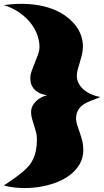

<svg xmlns="http://www.w3.org/2000/svg" viewBox="-34 -837 533 982"><path d="M-14.2 -811Q55.2 -820.3 112.3 -816.2Q169.4 -812 214.4 -797.9Q259.3 -783.7 292.2 -761.7Q325.2 -739.7 347.2 -713.4Q369.1 -687 379.6 -658Q390.1 -628.9 390.1 -601.1Q390.1 -579.1 385.3 -558.3Q380.4 -537.6 374.5 -518.6Q368.7 -499.5 363.8 -482.4Q358.9 -465.3 358.9 -450.2Q358.9 -429.2 368.2 -411.1Q377.4 -393.1 393.8 -378.9Q410.2 -364.7 432.1 -355Q454.1 -345.2 479 -340.8Q468.3 -335.4 454.8 -330.8Q441.4 -326.2 427.7 -320.6Q414.1 -314.9 400.9 -307.6Q387.7 -300.3 377.4 -289.8Q367.2 -279.3 361.1 -264.4Q355 -249.5 355 -229Q355 -214.8 360.8 -197.5Q366.7 -180.2 373.5 -160.4Q380.4 -140.6 386.2 -118.2Q392.1 -95.7 392.1 -70.8Q392.1 -28.8 372.6 3.9Q353 36.6 320.8 60.3Q288.6 84 246.6 98.9Q204.6 113.8 159.4 120.1Q114.3 126.5 69.1 124.3Q23.9 122.1 -14.2 111.8Q14.2 92.3 37.6 75.9Q61 59.6 79.8 43.9Q98.6 28.3 112.8 12Q127 -4.4 136.2 -24.4Q145.5 -44.4 150.1 -69.1Q154.8 -93.8 154.8 -126Q154.8 -144 150.1 -161.9Q145.5 -179.7 139.9 -196.8Q134.3 -213.9 129.6 -230.5Q125 -247.1 125 -263.2Q125 -281.2 132.6 -295.7Q140.1 -310.1 152.1 -321Q164.1 -332 178.5 -339.4Q192.9 -346.7 207 -350.1Q179.2 -354 162.4 -364Q145.5 -374 136.2 -386.5Q127 -398.9 124 -412.4Q121.1 -425.8 121.1 -437Q121.1 -454.6 128.4 -475.1Q135.7 -495.6 144.5 -516.8Q153.3 -538.1 160.6 -558.8Q168 -579.6 168 -597.2Q168 -627 156.5 -658.9Q145 -690.9 122.1 -720Q99.1 -749 64.9 -772.9Q30.8 -796.9 -14.2 -811Z"/></svg>

Font: Shojumaru
Style: Regular
Weight: 400
Version: Version 1.001